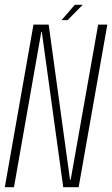

<svg xmlns="http://www.w3.org/2000/svg" viewBox="-42 -777 466 797"><path d="M-22 0H16L129.5 -645H131.5L220.5 0H284.5L403.5 -675H365.5L251.5 -31.5H248.5L160 -675H97ZM213.5 -693.5H238.5L301.5 -757H268.5Z"/></svg>

Font: Anybody Condensed ExtraLight
Style: Italic
Weight: 250
Width: 3
Italic angle: -10°
Version: Version 1.113;gftools[0.9.25]